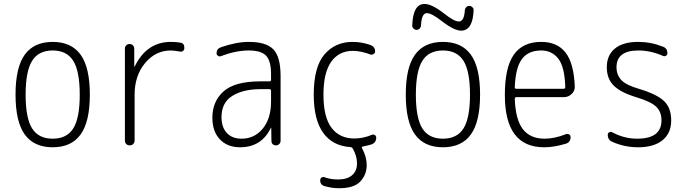

<svg xmlns="http://www.w3.org/2000/svg" viewBox="-20 -745 3540 984"><path d="M355.5 -433.1Q322.3 -486.3 250 -486.3Q177.7 -486.3 144.5 -433.1Q111.3 -379.9 111.3 -259.8Q111.3 -139.6 144.5 -86.9Q177.7 -34.2 250 -34.2Q322.3 -34.2 355.5 -86.9Q388.7 -139.6 388.7 -259.8Q388.7 -379.9 355.5 -433.1ZM393.1 -55.7Q345.7 9.8 250 9.8Q154.3 9.8 106.9 -55.7Q59.6 -121.1 59.6 -260.3Q59.6 -399.4 106.9 -464.8Q154.3 -530.3 250 -530.3Q345.7 -530.3 393.1 -464.8Q440.4 -399.4 440.4 -260.3Q440.4 -121.1 393.1 -55.7Z M620.1 -25.4V-496.1Q620.1 -505.9 627 -512.7Q633.8 -519.5 644 -519.5Q654.3 -519.5 661.1 -512.7Q668 -505.9 668 -496.1V-403.3H668.9H669.9Q731.4 -530.3 855.5 -530.3Q883.8 -530.3 904.3 -526.4Q925.8 -523.4 924.8 -498Q924.8 -490.2 918.5 -484.4Q912.1 -478.5 904.3 -480.5Q872.1 -486.3 855.5 -486.3Q777.3 -486.3 723.6 -421.9Q669.9 -357.4 669.9 -259.8V-25.4Q669.9 -14.6 663.1 -7.3Q656.2 0 645 0Q633.8 0 627 -6.8Q620.1 -13.7 620.1 -25.4Z M1315.4 -288.1Q1225.6 -288.1 1170.4 -253.4Q1115.2 -218.8 1115.2 -144.5Q1115.2 -92.8 1142.6 -63.5Q1169.9 -34.2 1217.8 -34.2Q1284.2 -34.2 1326.7 -85.9Q1369.1 -137.7 1369.1 -224.6V-279.3Q1369.1 -288.1 1360.4 -288.1ZM1210 9.8Q1145.5 9.8 1106.9 -30.8Q1068.4 -71.3 1068.4 -141.6Q1068.4 -225.6 1126 -276.9Q1183.6 -328.1 1315.4 -328.1H1360.4Q1369.1 -328.1 1369.1 -335.9V-365.2Q1369.1 -432.6 1343.8 -459.5Q1318.4 -486.3 1254.9 -486.3Q1188.5 -486.3 1111.3 -457Q1104.5 -454.1 1097.2 -459Q1089.8 -463.9 1089.8 -471.7Q1089.8 -495.1 1112.3 -502.9Q1191.4 -530.3 1254.9 -530.3Q1344.7 -530.3 1381.3 -491.7Q1418 -453.1 1418 -355.5V-23.4Q1418 -13.7 1411.1 -6.8Q1404.3 0 1394 0Q1383.8 0 1377.4 -6.3Q1371.1 -12.7 1371.1 -23.4L1370.1 -89.8Q1370.1 -90.8 1369.1 -90.8Q1368.2 -90.8 1368.2 -89.8Q1320.3 9.8 1210 9.8Z M1775.4 8.8Q1684.6 2.9 1636.2 -64.5Q1587.9 -131.8 1587.9 -259.8Q1587.9 -402.3 1643.1 -466.3Q1698.2 -530.3 1787.1 -530.3Q1833 -530.3 1877.9 -514.6Q1902.3 -505.9 1902.3 -481.4Q1902.3 -472.7 1894 -467.8Q1885.7 -462.9 1877.9 -465.8Q1833 -483.4 1789.1 -484.4Q1716.8 -484.4 1677.2 -428.2Q1637.7 -372.1 1637.7 -259.8Q1637.7 -144.5 1679.2 -89.8Q1720.7 -35.2 1795.9 -35.2Q1840.8 -35.2 1884.8 -53.7Q1892.6 -57.6 1900.4 -53.2Q1908.2 -48.8 1908.2 -40Q1908.2 -13.7 1883.8 -4.9Q1868.2 0 1839.8 5.9Q1831.1 7.8 1835 13.7Q1859.4 58.6 1859.4 101.6Q1859.4 149.4 1827.1 184.6Q1794.9 219.7 1717.8 219.7Q1681.6 219.7 1643.6 209Q1620.1 202.1 1621.1 177.7Q1621.1 169.9 1627.9 165Q1634.8 160.2 1641.6 163.1Q1674.8 174.8 1711.9 174.8Q1758.8 174.8 1784.2 153.3Q1809.6 131.8 1809.6 91.8Q1809.6 54.7 1788.1 16.6Q1783.2 8.8 1775.4 8.8Z M2355.5 -433.1Q2322.3 -486.3 2250 -486.3Q2177.7 -486.3 2144.5 -433.1Q2111.3 -379.9 2111.3 -259.8Q2111.3 -139.6 2144.5 -86.9Q2177.7 -34.2 2250 -34.2Q2322.3 -34.2 2355.5 -86.9Q2388.7 -139.6 2388.7 -259.8Q2388.7 -379.9 2355.5 -433.1ZM2393.1 -55.7Q2345.7 9.8 2250 9.8Q2154.3 9.8 2106.9 -55.7Q2059.6 -121.1 2059.6 -260.3Q2059.6 -399.4 2106.9 -464.8Q2154.3 -530.3 2250 -530.3Q2345.7 -530.3 2393.1 -464.8Q2440.4 -399.4 2440.4 -260.3Q2440.4 -121.1 2393.1 -55.7ZM2362.3 -693.4Q2363.3 -702.1 2369.6 -708.5Q2376 -714.8 2384.8 -714.8Q2393.6 -714.8 2400.9 -708Q2408.2 -701.2 2407.2 -692.4Q2403.3 -588.9 2343.8 -587.9Q2306.6 -587.9 2243.2 -637.7Q2191.4 -677.7 2168 -677.7Q2140.6 -677.7 2137.7 -615.2Q2137.7 -606.4 2130.9 -599.1Q2124 -591.8 2115.2 -591.8Q2106.4 -591.8 2099.1 -599.1Q2091.8 -606.4 2092.8 -615.2Q2096.7 -725.6 2156.2 -724.6Q2193.4 -724.6 2255.9 -675.8Q2307.6 -634.8 2332 -634.8Q2359.4 -635.7 2362.3 -693.4Z M2753.9 -486.3Q2687.5 -486.3 2654.8 -442.4Q2622.1 -398.4 2618.2 -297.9Q2618.2 -290 2626 -290H2868.2Q2877 -290 2877 -298.8Q2874 -402.3 2841.3 -444.3Q2808.6 -486.3 2753.9 -486.3ZM2768.6 9.8Q2566.4 9.8 2567.4 -259.8Q2567.4 -399.4 2613.3 -464.8Q2659.2 -530.3 2753.9 -530.3Q2835.9 -530.3 2878.4 -475.6Q2920.9 -420.9 2925.8 -302.7Q2926.8 -279.3 2909.7 -263.2Q2892.6 -247.1 2869.1 -247.1H2626Q2618.2 -247.1 2618.2 -238.3Q2622.1 -131.8 2659.7 -83Q2697.3 -34.2 2771.5 -34.2Q2822.3 -34.2 2880.9 -57.6Q2888.7 -60.5 2896.5 -56.2Q2904.3 -51.8 2904.3 -43Q2904.3 -16.6 2880.9 -8.8Q2820.3 9.8 2768.6 9.8Z M3246.1 -245.1Q3161.1 -270.5 3125.5 -306.2Q3089.8 -341.8 3089.8 -400.4Q3089.8 -461.9 3131.3 -496.1Q3172.9 -530.3 3250 -530.3Q3316.4 -530.3 3377 -505.9Q3400.4 -498 3400.4 -471.7Q3400.4 -463.9 3393.6 -459.5Q3386.7 -455.1 3378.9 -458Q3315.4 -486.3 3252 -486.3Q3139.6 -486.3 3139.6 -400.4Q3139.6 -361.3 3164.1 -335Q3188.5 -308.6 3253.9 -290Q3347.7 -261.7 3383.8 -226.6Q3419.9 -191.4 3419.9 -127.9Q3419.9 -62.5 3375.5 -26.4Q3331.1 9.8 3250 9.8Q3181.6 9.8 3119.1 -17.6Q3094.7 -27.3 3094.7 -54.7Q3094.7 -62.5 3102.1 -66.9Q3109.4 -71.3 3117.2 -67.4Q3178.7 -34.2 3245.1 -34.2Q3370.1 -34.2 3370.1 -127.9Q3370.1 -171.9 3343.3 -197.8Q3316.4 -223.6 3246.1 -245.1Z"/></svg>

Font: Rounded Mgen+ 1m light
Style: Regular
Weight: 200
Designer: [Source Han Sans]
Ryoko NISHIZUKA  (kana & ideographs); Paul D. Hunt (Latin, Greek & Cyrillic); Wenlong ZHANG  (bopomofo
Version: Version 1.059.20150602